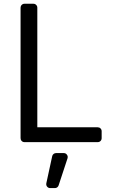

<svg xmlns="http://www.w3.org/2000/svg" viewBox="-20 -747 602 1009"><path d="M88.1 -21V-706.7Q88.1 -715.2 94.1 -721.2Q100.1 -727.3 108.7 -727.3H155.2Q164.1 -727.3 170.1 -721.2Q176.1 -715.2 176.1 -706.7V-78.1H493.3Q502.1 -78.1 508.2 -72.1Q514.2 -66.1 514.2 -57.5V-21Q514.2 -12.1 508.2 -6Q502.1 0 493.3 0H108.7Q100.1 0 94.1 -6Q88.1 -12.1 88.1 -21ZM223 220.9Q223 229.4 229 235.4Q235.1 241.5 243.6 241.5H268.5Q275.2 241.5 280.5 237.6Q285.9 233.7 288 227.3L334.9 84.9Q335.9 81.7 335.9 78.5Q335.9 70 329.9 63.7Q323.9 57.5 315 57.5H274.5Q267.4 57.5 261.5 62.1Q255.7 66.8 254.3 73.9L223.4 216.3Q223 217.7 223 220.9Z"/></svg>

Font: DeltaSans
Style: Regular
Weight: 400
Designer: Rasmus Andersson
Foundry: rsms
Version: Version 3.012